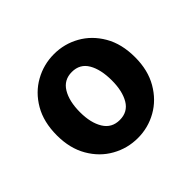

<svg xmlns="http://www.w3.org/2000/svg" viewBox="-104 -932 629 629"><g transform="rotate(-45 210.0 -617.5)"><path d="M210 -422.5Q162.1 -422.5 120.7 -445.7Q79.2 -468.8 53.8 -512.6Q28.4 -556.3 28.4 -616.4Q28.4 -678.3 53.8 -721.9Q79.2 -765.6 120.7 -788.6Q162.1 -811.7 210 -811.7Q257.9 -811.7 299 -788.6Q340.1 -765.6 365.5 -721.9Q390.9 -678.3 390.9 -616.4Q390.9 -556.3 365.5 -512.6Q340.1 -468.8 299 -445.7Q257.9 -422.5 210 -422.5ZM210 -506.3Q247.3 -506.3 265.3 -536.8Q283.3 -567.4 283.3 -616.4Q283.3 -667.3 265.3 -698.1Q247.3 -728.9 210 -728.9Q173 -728.9 154.4 -698.1Q135.7 -667.3 135.7 -616.4Q135.7 -567.4 154.4 -536.8Q173 -506.3 210 -506.3Z"/></g></svg>

Font: Shanggu Sans SC VF
Style: Regular
Weight: 250
Designer: GuiWonder
Version: Version 1.021